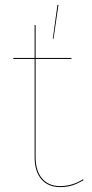

<svg xmlns="http://www.w3.org/2000/svg" viewBox="-20 -753 374 782"><path d="M320 -19Q298 -6 276 1.5Q254 9 225 9Q176 9 148.5 -23Q121 -55 121 -113V-513H34V-517H121V-651H125V-517H271V-513H125V-114Q125 -57 151.5 -26Q178 5 225 5Q275 5 318 -23ZM218 -733H214L195 -595H198Z"/></svg>

Font: FiraGO Four
Style: Regular
Weight: 100
Designer: bBox Type
Foundry: bBox Type GmbH
Version: Version 1.001